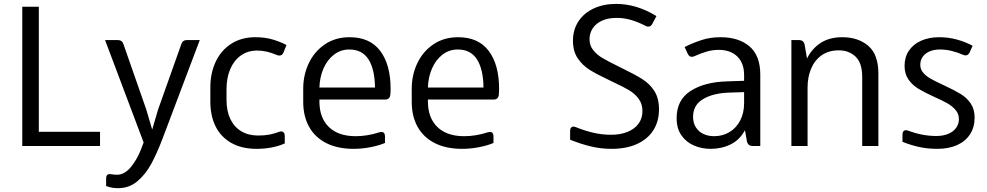

<svg xmlns="http://www.w3.org/2000/svg" viewBox="-20 -749 5066 985"><path d="M493.2 -72.8V0H94.2V-714.4H179.2V-72.8Z M1004.9 -543.5 814.9 -40.5Q785.6 37.1 755.9 91.8Q726.1 146.5 684.1 181.4Q642.1 216.3 586.9 216.3Q568.8 216.3 554.7 213.9Q540.5 211.4 524.4 205.1V166.5Q524.4 144 543 144Q546.4 144 548.3 144.5Q568.4 147.5 579.6 147.5Q618.7 147.5 650.6 108.9Q682.6 70.3 703.1 18.1L716.8 -18.1L519 -543.5H584.5Q606.9 -543.5 613.3 -522.5L730.5 -187L760.7 -84L791 -187L910.2 -522.5Q917 -543.5 939 -543.5Z M1296.9 14.6Q1219.7 14.6 1166.3 -15.9Q1112.8 -46.4 1085.9 -100.8Q1059.1 -155.3 1059.1 -227.5V-300.8Q1059.1 -374 1086.7 -432.6Q1114.3 -491.2 1166.7 -524.7Q1219.2 -558.1 1290 -558.1Q1336.4 -558.1 1375.2 -547.4Q1414.1 -536.6 1449.7 -518.1L1434.6 -480.5Q1428.2 -463.9 1413.6 -463.9Q1408.7 -463.9 1401.4 -466.3Q1347.7 -489.7 1299.8 -489.7Q1252 -489.7 1216.3 -464.8Q1180.7 -439.9 1161.4 -395Q1142.1 -350.1 1142.1 -292.5V-235.8Q1142.1 -180.2 1161.4 -139.2Q1180.7 -98.1 1217.3 -75.9Q1253.9 -53.7 1304.2 -53.7Q1337.9 -53.7 1362.8 -58.6Q1387.7 -63.5 1412.1 -72.8Q1417.5 -74.7 1422.9 -74.7Q1431.2 -74.7 1436 -68.6Q1440.9 -62.5 1440.9 -51.8V-13.2Q1377.4 14.6 1296.9 14.6Z M1983.9 -292.5Q1983.9 -276.9 1982.4 -262.7Q1979.5 -238.3 1956.1 -238.3H1903.8H1618.7V-228.5Q1618.7 -144.5 1667.2 -97.4Q1715.8 -50.3 1804.7 -50.3Q1864.3 -50.3 1926.3 -70.3Q1934.1 -72.3 1937 -72.3Q1945.3 -72.3 1950.2 -66.4Q1955.1 -60.5 1955.1 -49.8V-15.6Q1924.3 -2.4 1880.9 6.1Q1837.4 14.6 1794.4 14.6Q1711.9 14.6 1653.8 -14.9Q1595.7 -44.4 1565.7 -98.6Q1535.6 -152.8 1535.6 -226.1V-294.4Q1535.6 -364.3 1564.2 -424.6Q1592.8 -484.9 1646.7 -521.5Q1700.7 -558.1 1773.4 -558.1Q1877.9 -558.1 1930.9 -487.5Q1983.9 -417 1983.9 -292.5ZM1618.7 -299.8H1903.8Q1902.8 -393.1 1870.6 -444.1Q1838.4 -495.1 1772 -495.1Q1728 -495.1 1693.6 -468.8Q1659.2 -442.4 1639.6 -397.7Q1620.1 -353 1618.7 -299.8Z M2540.5 -292.5Q2540.5 -276.9 2539.1 -262.7Q2536.1 -238.3 2512.7 -238.3H2460.4H2175.3V-228.5Q2175.3 -144.5 2223.9 -97.4Q2272.5 -50.3 2361.3 -50.3Q2420.9 -50.3 2482.9 -70.3Q2490.7 -72.3 2493.7 -72.3Q2502 -72.3 2506.8 -66.4Q2511.7 -60.5 2511.7 -49.8V-15.6Q2481 -2.4 2437.5 6.1Q2394 14.6 2351.1 14.6Q2268.6 14.6 2210.4 -14.9Q2152.3 -44.4 2122.3 -98.6Q2092.3 -152.8 2092.3 -226.1V-294.4Q2092.3 -364.3 2120.8 -424.6Q2149.4 -484.9 2203.4 -521.5Q2257.3 -558.1 2330.1 -558.1Q2434.6 -558.1 2487.5 -487.5Q2540.5 -417 2540.5 -292.5ZM2175.3 -299.8H2460.4Q2459.5 -393.1 2427.2 -444.1Q2395 -495.1 2328.6 -495.1Q2284.7 -495.1 2250.2 -468.8Q2215.8 -442.4 2196.3 -397.7Q2176.8 -353 2175.3 -299.8Z M2904.8 -32.2V-77.1Q2904.8 -87.9 2909.4 -93.8Q2914.1 -99.6 2921.9 -99.6Q2927.2 -99.6 2934.1 -96.7Q2981.9 -77.6 3025.6 -67.6Q3069.3 -57.6 3115.2 -57.6Q3162.6 -57.6 3199 -72.3Q3235.4 -86.9 3255.6 -114.3Q3275.9 -141.6 3275.9 -179.2Q3275.9 -215.8 3256.6 -241.9Q3237.3 -268.1 3209 -285.2Q3180.7 -302.2 3131.3 -325.2Q3126.5 -327.6 3122.1 -329.6Q3117.7 -331.5 3114.3 -333.5Q3044.9 -366.2 3006.8 -389.6Q2968.8 -413.1 2944.1 -449.5Q2919.4 -485.8 2919.4 -540Q2919.4 -596.7 2947.5 -639.4Q2975.6 -682.1 3025.9 -705.6Q3076.2 -729 3140.6 -729Q3246.1 -729 3347.7 -666.5L3326.7 -627Q3318.8 -612.3 3306.2 -612.3Q3299.8 -612.3 3292 -616.2Q3255.4 -635.3 3219 -646.2Q3182.6 -657.2 3143.6 -657.2Q3100.1 -657.2 3068.8 -643.1Q3037.6 -628.9 3021 -604Q3004.4 -579.1 3004.4 -547.4Q3004.4 -515.6 3023.2 -491.9Q3042 -468.3 3071 -451.2Q3100.1 -434.1 3152.8 -408.2L3163.6 -402.8Q3237.3 -367.2 3275.4 -343Q3313.5 -318.8 3337.2 -281.7Q3360.8 -244.6 3360.8 -188Q3360.8 -126.5 3331.8 -80.8Q3302.7 -35.2 3248 -10.3Q3193.4 14.6 3118.2 14.6Q3062.5 14.6 3011 2.2Q2959.5 -10.3 2904.8 -32.2Z M3880.4 -366.2V0H3841.3Q3819.3 0 3812.5 -20.5L3801.8 -81.1Q3774.9 -31.2 3728.5 -8.3Q3682.1 14.6 3626 14.6Q3581.1 14.6 3541.3 -2Q3501.5 -18.6 3476.3 -54Q3451.2 -89.4 3451.2 -143.1Q3451.2 -236.3 3522.5 -282.2Q3593.8 -328.1 3708.5 -331.5L3797.4 -334.5V-365.2Q3797.4 -406.2 3781 -435.1Q3764.6 -463.9 3735.6 -478.5Q3706.5 -493.2 3668.5 -493.2Q3634.8 -493.2 3604.5 -484.1Q3574.2 -475.1 3541.5 -460.4Q3535.2 -457.5 3528.8 -457.5Q3515.6 -457.5 3508.3 -473.1L3492.2 -507.8Q3531.7 -527.8 3577.4 -543Q3623 -558.1 3676.3 -558.1Q3770 -558.1 3825.2 -511Q3880.4 -463.9 3880.4 -366.2ZM3797.4 -219.2V-276.4L3719.7 -273.9Q3637.7 -271 3586.7 -240.5Q3535.6 -210 3535.6 -149.9Q3535.6 -117.7 3550.3 -95.2Q3564.9 -72.8 3589.4 -61.5Q3613.8 -50.3 3643.6 -50.3Q3687.5 -50.3 3722.7 -71.5Q3757.8 -92.8 3777.6 -131.3Q3797.4 -169.9 3797.4 -219.2Z M4486.3 -371.1V0H4403.3V-354Q4403.3 -425.8 4369.4 -458.3Q4335.4 -490.7 4283.2 -490.7Q4231 -490.7 4195.1 -465.3Q4159.2 -439.9 4141.1 -396.5Q4123 -353 4123 -299.8V0H4040V-543.5H4079.1Q4101.1 -543.5 4107.4 -522.9L4120.1 -448.7Q4144 -498 4189.2 -528.1Q4234.4 -558.1 4301.3 -558.1Q4382.8 -558.1 4434.6 -513.7Q4486.3 -469.2 4486.3 -371.1Z M4609.9 -21.5V-58.6Q4609.9 -69.3 4614.7 -75.2Q4619.6 -81.1 4627.9 -81.1Q4632.3 -81.1 4639.6 -78.6Q4711.9 -51.3 4783.7 -51.3Q4818.8 -51.3 4845.2 -62.5Q4871.6 -73.7 4885.5 -93.5Q4899.4 -113.3 4899.4 -138.2Q4899.4 -165 4882.1 -185.1Q4864.7 -205.1 4839.8 -219.2Q4814.9 -233.4 4773.9 -251.5Q4722.7 -274.9 4691.9 -293.5Q4661.1 -312 4640.9 -340.8Q4620.6 -369.6 4620.6 -411.1Q4620.6 -455.6 4642.8 -488.8Q4665 -522 4705.3 -540Q4745.6 -558.1 4798.3 -558.1Q4845.7 -558.1 4889.9 -545.9Q4934.1 -533.7 4969.7 -514.2L4954.6 -480.5Q4947.3 -464.8 4933.6 -464.8Q4927.7 -464.8 4920.4 -467.8Q4893.6 -480 4863.3 -487.5Q4833 -495.1 4802.2 -495.1Q4771.5 -495.1 4748.5 -485.1Q4725.6 -475.1 4713.4 -457.3Q4701.2 -439.5 4701.2 -416.5Q4701.2 -393.1 4716.6 -375.5Q4731.9 -357.9 4754.9 -345Q4777.8 -332 4821.3 -312Q4877 -286.1 4908.7 -266.6Q4940.4 -247.1 4960.2 -217.8Q4980 -188.5 4980 -145.5Q4980 -96.2 4956.5 -60.1Q4933.1 -23.9 4889.9 -4.6Q4846.7 14.6 4788.6 14.6Q4738.8 14.6 4695.6 5.1Q4652.3 -4.4 4609.9 -21.5Z"/></svg>

Font: Lycee Sans
Style: Regular
Weight: 400
Designer: Justin Alvin
Foundry: Alkove Design
Version: Version 1.030